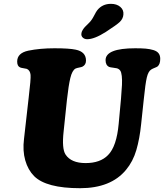

<svg xmlns="http://www.w3.org/2000/svg" viewBox="-20 -970 867 1015"><path d="M539.6 -801.3Q479 -762.7 440.9 -762.7Q426.8 -762.7 417.7 -771.2Q408.7 -779.8 410.2 -792Q410.6 -801.3 417.2 -811.8Q423.8 -822.3 429.4 -827.9Q435.1 -833.5 451.2 -849.6Q464.8 -862.8 476.8 -886.2Q488.8 -909.7 494.6 -916.5Q521.5 -949.7 566.4 -949.7Q597.2 -949.7 616 -933.6Q634.8 -917.5 632.3 -893.1Q630.9 -871.6 613.8 -854.5Q597.7 -838.9 539.6 -801.3ZM740.2 -445.8 726.1 -313.5Q718.3 -236.8 700.7 -176.5Q683.1 -116.2 646 -71.8Q565.9 24.9 403.3 24.9Q224.1 24.9 160.2 -39.1Q127.9 -71.8 113.5 -122.3Q99.1 -172.9 106.9 -235.4L131.8 -455.6Q143.6 -552.7 141.6 -574.2Q139.2 -597.7 122.6 -605.5Q121.1 -606 119.6 -606.4Q114.3 -607.9 102.5 -609.6Q90.8 -611.3 85.9 -613.8Q70.8 -620.6 70.8 -644.5Q70.8 -689.5 129.4 -702.1Q190.9 -714.8 268.1 -714.8Q345.7 -714.8 379.9 -707.5Q434.6 -696.3 434.6 -649.9Q434.6 -627.4 416 -617.7Q411.1 -615.2 398.9 -613Q386.7 -610.8 378.9 -607.4Q361.3 -597.2 351.8 -557.6Q342.3 -518.1 334 -443.4L316.4 -275.4Q306.2 -183.6 326.7 -152.8Q356.4 -107.9 432.6 -107.9Q510.3 -107.9 551.3 -150.4Q596.7 -196.3 607.4 -315.4L619.6 -447.3Q623.5 -494.6 624.8 -521.2Q626 -547.9 623.8 -568.1Q621.6 -588.4 615.5 -596.9Q609.4 -605.5 598.1 -608.9Q590.8 -610.8 576.9 -612.3Q563 -613.8 557.1 -616.2Q538.1 -625 538.1 -651.9Q538.1 -714.8 694.8 -714.8Q728.5 -714.8 750.5 -712.9Q772.5 -710.9 791 -705.3Q809.6 -699.7 818.4 -688.2Q827.1 -676.8 827.1 -659.2Q827.1 -630.4 813 -618.7Q809.1 -615.7 797.6 -611.3Q786.1 -606.9 778.8 -602.1Q763.7 -592.3 756.1 -560.3Q748.5 -528.3 740.2 -445.8Z"/></svg>

Font: Cooper* ExtraBold
Style: Italic
Weight: 800
Italic angle: -7°
Designer: Owen Earl
Foundry: indestructible type*
Version: Version 0.001